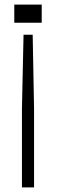

<svg xmlns="http://www.w3.org/2000/svg" viewBox="-20 -620 258 840"><path d="M83 -468H123L129 -144.5V200H76V-144.5ZM42.5 -600H162.5V-520.5H42.5Z"/></svg>

Font: Big Shoulders Stencil Text Thin ExtraLight
Style: Regular
Weight: 250
Version: Version 2.001